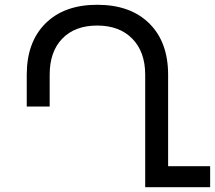

<svg xmlns="http://www.w3.org/2000/svg" viewBox="-20 -784 900 804"><path d="M684 -88H860V0H588V-471Q588 -567 534 -622Q480 -677 387 -677Q294 -677 241 -622.5Q188 -568 188 -471V-338H92V-471Q92 -608 170.5 -686Q249 -764 387 -764Q526 -764 605 -686Q684 -608 684 -471Z"/></svg>

Font: Montserrat arm
Style: Regular
Weight: 400
Designer: Julieta Ulanovsky
Foundry: Julieta Ulanovsky
Version: Version 6.000;PS 006.000;hotconv 1.0.88;makeotf.lib2.5.64775